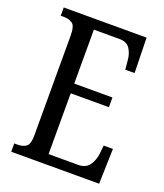

<svg xmlns="http://www.w3.org/2000/svg" viewBox="-133 -803 764 893"><g transform="rotate(20 249.5 -357.0)"><path d="M28 0V-41H45Q72 -41 87.5 -53.5Q103 -66 103 -107V-602Q103 -649 86.5 -661Q70 -673 45 -673H28V-714H438L442 -540H396L392 -582Q390 -615 374.5 -640Q359 -665 322 -665H195V-398H384V-350H195V-49H341Q379 -49 396.5 -74Q414 -99 418 -132L422 -174H468L463 0Z"/></g></svg>

Font: Noto Serif Hebrew ExtraCondensed
Style: Regular
Weight: 400
Width: 2
Designer: Monotype Design Team
Foundry: Monotype Imaging Inc.
Version: Version 2.004; ttfautohint (v1.8.4.7-5d5b)